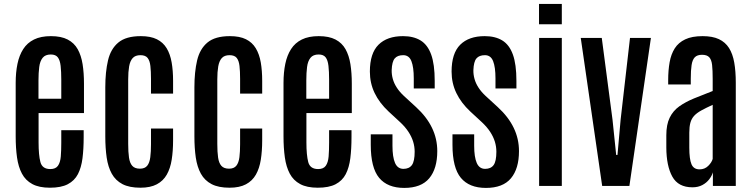

<svg xmlns="http://www.w3.org/2000/svg" viewBox="-20 -920 3718 950"><path d="M227.1 8.8Q173.3 8.8 139.9 -9.3Q106.4 -27.3 88.6 -60.8Q70.8 -94.2 64.2 -141.1Q57.6 -188 57.6 -245.1V-510.3Q57.6 -561.5 66.4 -604Q75.2 -646.5 95 -677.2Q114.7 -708 148.4 -724.6Q182.1 -741.2 231.9 -741.2Q282.7 -741.2 314.9 -724.4Q347.2 -707.5 364.5 -676.5Q381.8 -645.5 388.7 -602.3Q395.5 -559.1 395.5 -506.3V-360.4H170.9V-215.3Q170.9 -152.8 179.9 -118.2Q189 -83.5 229 -83.5Q255.4 -83.5 266.8 -99.9Q278.3 -116.2 280.8 -145.8Q283.2 -175.3 283.2 -214.4V-275.9H394V-241.2Q394 -183.6 388.2 -137.2Q382.3 -90.8 365.5 -58.3Q348.6 -25.9 315.4 -8.5Q282.2 8.8 227.1 8.8ZM170.4 -431.6H283.2V-525.4Q283.2 -565.9 280 -594Q276.9 -622.1 266.1 -636.2Q255.4 -650.4 231.4 -650.4Q204.1 -650.4 190.9 -633.8Q177.7 -617.2 174.1 -588.4Q170.4 -559.6 170.4 -522Z M674.8 8.8Q620.1 8.8 585.9 -9Q551.8 -26.9 533.2 -60.3Q514.6 -93.8 507.8 -140.6Q501 -187.5 501 -245.6V-487.8Q501 -564 514.4 -621.1Q527.8 -678.2 565.7 -709.7Q603.5 -741.2 676.8 -741.2Q725.1 -741.2 756.1 -725.8Q787.1 -710.4 804.7 -681.2Q822.3 -651.9 829.3 -611.1Q836.4 -570.3 836.4 -520V-457H727.1V-529.8Q727.1 -567.4 724.1 -593.5Q721.2 -619.6 710.4 -633.3Q699.7 -647 674.8 -647Q649.4 -647 636.5 -632.6Q623.5 -618.2 618.9 -591.3Q614.3 -564.5 614.3 -527.3V-208Q614.3 -168 618.2 -140.6Q622.1 -113.3 634.5 -99.4Q647 -85.4 672.4 -85.4Q696.8 -85.4 708.5 -100.1Q720.2 -114.7 723.6 -142.1Q727.1 -169.4 727.1 -206.5V-284.2H836.4V-225.6Q836.4 -173.3 829.6 -130.1Q822.8 -86.9 805.2 -55.9Q787.6 -24.9 755.9 -8.1Q724.1 8.8 674.8 8.8Z M1115.7 8.8Q1061 8.8 1026.9 -9Q992.7 -26.9 974.1 -60.3Q955.6 -93.8 948.7 -140.6Q941.9 -187.5 941.9 -245.6V-487.8Q941.9 -564 955.3 -621.1Q968.8 -678.2 1006.6 -709.7Q1044.4 -741.2 1117.7 -741.2Q1166 -741.2 1197 -725.8Q1228 -710.4 1245.6 -681.2Q1263.2 -651.9 1270.3 -611.1Q1277.3 -570.3 1277.3 -520V-457H1168V-529.8Q1168 -567.4 1165 -593.5Q1162.1 -619.6 1151.4 -633.3Q1140.6 -647 1115.7 -647Q1090.3 -647 1077.4 -632.6Q1064.5 -618.2 1059.8 -591.3Q1055.2 -564.5 1055.2 -527.3V-208Q1055.2 -168 1059.1 -140.6Q1063 -113.3 1075.4 -99.4Q1087.9 -85.4 1113.3 -85.4Q1137.7 -85.4 1149.4 -100.1Q1161.1 -114.7 1164.6 -142.1Q1168 -169.4 1168 -206.5V-284.2H1277.3V-225.6Q1277.3 -173.3 1270.5 -130.1Q1263.7 -86.9 1246.1 -55.9Q1228.5 -24.9 1196.8 -8.1Q1165 8.8 1115.7 8.8Z M1552.2 8.8Q1498.5 8.8 1465.1 -9.3Q1431.6 -27.3 1413.8 -60.8Q1396 -94.2 1389.4 -141.1Q1382.8 -188 1382.8 -245.1V-510.3Q1382.8 -561.5 1391.6 -604Q1400.4 -646.5 1420.2 -677.2Q1439.9 -708 1473.6 -724.6Q1507.3 -741.2 1557.1 -741.2Q1607.9 -741.2 1640.1 -724.4Q1672.4 -707.5 1689.7 -676.5Q1707 -645.5 1713.9 -602.3Q1720.7 -559.1 1720.7 -506.3V-360.4H1496.1V-215.3Q1496.1 -152.8 1505.1 -118.2Q1514.2 -83.5 1554.2 -83.5Q1580.6 -83.5 1592 -99.9Q1603.5 -116.2 1606 -145.8Q1608.4 -175.3 1608.4 -214.4V-275.9H1719.2V-241.2Q1719.2 -183.6 1713.4 -137.2Q1707.5 -90.8 1690.7 -58.3Q1673.8 -25.9 1640.6 -8.5Q1607.4 8.8 1552.2 8.8ZM1495.6 -431.6H1608.4V-525.4Q1608.4 -565.9 1605.2 -594Q1602.1 -622.1 1591.3 -636.2Q1580.6 -650.4 1556.6 -650.4Q1529.3 -650.4 1516.1 -633.8Q1502.9 -617.2 1499.3 -588.4Q1495.6 -559.6 1495.6 -522Z M1980 9.8Q1897.5 9.8 1856 -40Q1814.5 -89.8 1814.5 -203.6V-255.4H1921.9V-198.7Q1921.9 -143.1 1934.6 -113.8Q1947.3 -84.5 1976.1 -84.5Q2004.4 -84.5 2018.1 -103.3Q2031.7 -122.1 2031.7 -169.4Q2031.7 -194.8 2024.2 -219.2Q2016.6 -243.7 2001 -267.6Q1985.4 -291.5 1960.9 -314.5L1902.8 -368.2Q1856.9 -411.1 1833.5 -460Q1810.1 -508.8 1810.1 -565.9Q1810.1 -656.2 1852.8 -698.7Q1895.5 -741.2 1974.1 -741.2Q2025.9 -741.2 2060.8 -720Q2095.7 -698.7 2113.3 -650.4Q2130.9 -602.1 2130.9 -519.5V-482.4H2027.3V-532.2Q2027.3 -587.9 2015.6 -617.4Q2003.9 -647 1975.1 -647Q1946.8 -647 1933.1 -630.9Q1919.4 -614.7 1918 -572.8Q1917.5 -551.3 1923.6 -529.3Q1929.7 -507.3 1943.4 -486.3Q1957 -465.3 1978.5 -445.3L2038.6 -390.1Q2091.3 -341.8 2117.4 -287.6Q2143.6 -233.4 2143.6 -172.4Q2143.6 -85.4 2103.8 -37.8Q2064 9.8 1980 9.8Z M2384.3 9.8Q2301.8 9.8 2260.3 -40Q2218.8 -89.8 2218.8 -203.6V-255.4H2326.2V-198.7Q2326.2 -143.1 2338.9 -113.8Q2351.6 -84.5 2380.4 -84.5Q2408.7 -84.5 2422.4 -103.3Q2436 -122.1 2436 -169.4Q2436 -194.8 2428.5 -219.2Q2420.9 -243.7 2405.3 -267.6Q2389.6 -291.5 2365.2 -314.5L2307.1 -368.2Q2261.2 -411.1 2237.8 -460Q2214.4 -508.8 2214.4 -565.9Q2214.4 -656.2 2257.1 -698.7Q2299.8 -741.2 2378.4 -741.2Q2430.2 -741.2 2465.1 -720Q2500 -698.7 2517.6 -650.4Q2535.2 -602.1 2535.2 -519.5V-482.4H2431.6V-532.2Q2431.6 -587.9 2419.9 -617.4Q2408.2 -647 2379.4 -647Q2351.1 -647 2337.4 -630.9Q2323.7 -614.7 2322.3 -572.8Q2321.8 -551.3 2327.9 -529.3Q2334 -507.3 2347.7 -486.3Q2361.3 -465.3 2382.8 -445.3L2442.9 -390.1Q2495.6 -341.8 2521.7 -287.6Q2547.9 -233.4 2547.9 -172.4Q2547.9 -85.4 2508.1 -37.8Q2468.3 9.8 2384.3 9.8Z M2647.5 0V-732.4H2759.8V0ZM2647 -799.8V-900.4H2759.8V-799.8Z M2959.5 0 2853.5 -732.4H2957.5L3010.7 -327.6L3028.8 -153.3H3035.2L3050.8 -328.1L3097.2 -732.4H3200.7L3094.2 0Z M3406.2 6.8Q3335.9 6.8 3306.6 -46.1Q3277.3 -99.1 3276.9 -189.9V-251Q3276.9 -303.7 3293.5 -337.6Q3310.1 -371.6 3340.8 -393.6Q3371.6 -415.5 3413.6 -432.9Q3455.6 -450.2 3506.3 -469.7V-529.3Q3506.3 -572.3 3503.4 -598.4Q3500.5 -624.5 3489.3 -636.7Q3478 -648.9 3453.6 -648.9Q3429.7 -648.9 3417.7 -636.5Q3405.8 -624 3401.9 -597.9Q3397.9 -571.8 3397.9 -530.8V-502H3286.1V-523.4Q3286.1 -571.8 3293.2 -611.8Q3300.3 -651.9 3318.6 -680.7Q3336.9 -709.5 3370.4 -725.3Q3403.8 -741.2 3456.5 -741.2Q3505.4 -741.2 3537.1 -726.3Q3568.8 -711.4 3587.2 -682.4Q3605.5 -653.3 3613 -610.4Q3620.6 -567.4 3620.6 -510.7V0H3507.3V-67.4Q3502.4 -50.3 3489.3 -33Q3476.1 -15.6 3455.1 -4.4Q3434.1 6.8 3406.2 6.8ZM3441.4 -82Q3466.8 -82 3484.1 -99.1Q3501.5 -116.2 3506.3 -133.8V-401.4Q3472.2 -385.7 3449.7 -373.3Q3427.2 -360.8 3414.3 -346.7Q3401.4 -332.5 3396 -312.7Q3390.6 -293 3390.6 -263.7V-189.5Q3390.6 -132.8 3401.4 -107.4Q3412.1 -82 3441.4 -82Z"/></svg>

Font: Antonio SemiBold
Style: Regular
Weight: 600
Designer: Vernon Adams
Foundry: Vernon Adams
Version: Version 1.002